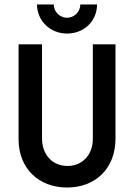

<svg xmlns="http://www.w3.org/2000/svg" viewBox="-20 -822 596 853"><path d="M277.8 -672.9C352.8 -672.9 411.1 -727.8 411.1 -802.1H336.8C336.8 -769.4 309.7 -743.1 277.8 -743.1C246.5 -743.1 218.8 -769.4 218.8 -802.1H144.4C144.4 -729.2 203.5 -672.9 277.8 -672.9ZM277.8 11.1C404.2 11.1 493.1 -73.6 493.1 -206.2V-625H392.4V-204.9C392.4 -132.6 344.4 -84.7 279.9 -84.7C213.9 -84.7 166.7 -133.3 166.7 -208.3V-625H62.5V-203.5C62.5 -72.9 152.8 11.1 277.8 11.1Z"/></svg>

Font: Afacad Medium
Style: Regular
Weight: 500
Designer: Kristian Moeller
Foundry: Dicotype
Version: Version 1.000